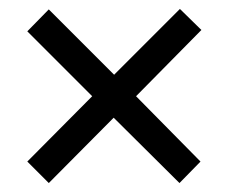

<svg xmlns="http://www.w3.org/2000/svg" viewBox="-20 -558 512 429"><path d="M382 -538 235 -391 89 -537 41 -488 186 -343 41 -197 89 -149 234 -295 381 -149 428 -197 284 -343 430 -491Z"/></svg>

Font: Noto Sans Kannada Condensed
Style: Regular
Weight: 400
Width: 3
Designer: Jelle Bosma - Monotype Design Team
Foundry: Monotype Imaging Inc.
Version: Version 2.005